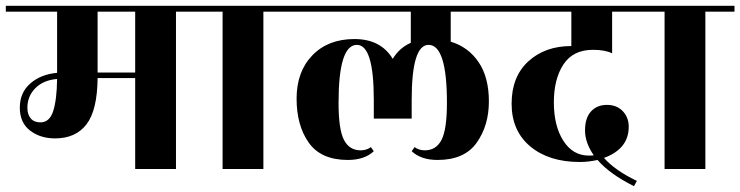

<svg xmlns="http://www.w3.org/2000/svg" viewBox="-40 -580 2541 659"><path d="M664 -560V-540H564V0H424V-312H295Q294 -202 257 -153.5Q220 -105 149 -105Q98 -105 63 -132Q28 -159 28 -210.5Q28 -262 64 -293.5Q100 -325 156 -330V-540H-20V-560ZM99 -160Q130 -160 142.5 -198.5Q155 -237 156 -309Q109 -305 81.5 -277.5Q54 -250 54 -210Q54 -187 65.5 -173.5Q77 -160 99 -160ZM424 -331V-540H295V-331Z M964 -560V-540H864V0H724V-540H624V-560Z M1692 -540H1507V-437Q1567 -419 1602.5 -367Q1638 -315 1638 -232Q1638 -149 1596 -90Q1554 -31 1462 -31Q1405 -31 1373 -61L1383 -75Q1398 -64 1418 -64Q1457 -64 1475.5 -100Q1494 -136 1494 -227Q1494 -426 1431 -426Q1373 -426 1373 -237V-173H1243V-237Q1243 -426 1185 -426Q1122 -426 1122 -227Q1122 -136 1140.5 -100Q1159 -64 1198 -64Q1218 -64 1233 -75L1243 -61Q1211 -31 1154 -31Q1062 -31 1020 -90Q978 -149 978 -241.5Q978 -334 1032 -390Q1086 -446 1176.5 -446Q1267 -446 1308 -378Q1331 -416 1370 -433V-540H924V-560H1692Z M2061 -540V-397Q2037 -409 1995 -409Q1927 -409 1894 -359Q1861 -309 1861 -228.5Q1861 -148 1893.5 -97Q1926 -46 1981 -46Q1992 -46 1998 -47Q1968 -90 1968 -132.5Q1968 -175 1988.5 -197.5Q2009 -220 2043 -220Q2077 -220 2097.5 -198.5Q2118 -177 2118 -145Q2118 -69 2033 -38Q2071 5 2146 41L2136 59Q2052 17 2011 -31Q1980 -24 1950 -24Q1844 -24 1780 -77.5Q1716 -131 1716 -224Q1716 -317 1773.5 -369.5Q1831 -422 1921 -422V-540H1652V-560H2181V-540Z M2481 -560V-540H2381V0H2241V-540H2141V-560Z"/></svg>

Font: Rozha One
Style: Regular
Weight: 400
Designer: Tim Donaldson, Indian Type Foundry
Foundry: Indian Type Foundry
Version: Version 1.301;PS 1.0;hotconv 1.0.78;makeotf.lib2.5.61930; tt